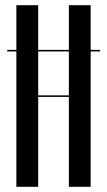

<svg xmlns="http://www.w3.org/2000/svg" viewBox="-20 -719 412 739"><path d="M127 -699V-527H245V-699H329V-527H365V-521H329V0H245V-346H127V0H43V-521H8V-527H43V-699ZM245 -352V-521H127V-352Z"/></svg>

Font: Moniqa SemBd Narrow Display
Style: Regular
Weight: 600
Width: 4
Designer: Rajesh Rajput
Foundry: Rajesh Rajput
Version: Version 1.000